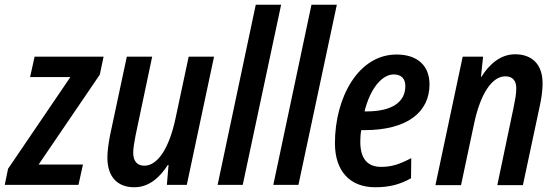

<svg xmlns="http://www.w3.org/2000/svg" viewBox="-47 -780 2343 810"><path d="M-27 0H284L303 -86H116L374 -465L390 -541H99L80 -455H250L-13 -68Z M520 10C581 10 627 -31 661 -84H664L657 0H741L856 -541H749L694 -283C667 -154 618 -81 562 -81C530 -81 515 -102 515 -136C515 -156 520 -181 525 -209L595 -541H488L417 -208C411 -176 406 -142 406 -116C406 -36 446 10 520 10Z M871 0H977L1139 -760H1032Z M1106 0H1212L1374 -760H1267Z M1536 10C1596 10 1641 -2 1687 -28L1688 -113C1639 -87 1605 -76 1561 -76C1502 -76 1473 -112 1473 -182C1473 -198 1474 -215 1477 -231H1491C1671 -231 1765 -307 1765 -424C1765 -503 1714 -550 1626 -550C1463 -550 1366 -366 1366 -176C1366 -57 1430 10 1536 10ZM1491 -310C1514 -405 1564 -466 1614 -466C1647 -466 1663 -447 1663 -417C1663 -350 1608 -310 1499 -310Z M1790 1H1898L1953 -258C1980 -386 2029 -458 2085 -458C2116 -458 2132 -439 2131 -405C2131 -384 2126 -357 2120 -328L2051 1H2159L2230 -332C2237 -364 2242 -398 2242 -426C2243 -509 2197 -551 2126 -551C2065 -551 2018 -510 1984 -456H1982L1991 -541H1905Z"/></svg>

Font: Noto Sans Display SemiCondensed Medium
Style: Italic
Weight: 500
Width: 4
Italic angle: -12°
Designer: Monotype Design Team
Foundry: Monotype Imaging Inc.
Version: Version 1.900